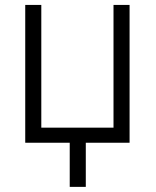

<svg xmlns="http://www.w3.org/2000/svg" viewBox="-20 -565 617 760"><path d="M492.9 -545.5H429.3V-59.7H143.5V-545.5H79.9V0H256V174.7H319.6V0H492.9Z"/></svg>

Font: Karasuma Gothic
Style: Light
Weight: 300
Designer: Rasmus Andersson / Ryoko Nishizuka
Foundry: rsms
Version: Version 1.00